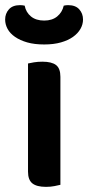

<svg xmlns="http://www.w3.org/2000/svg" viewBox="-41 -720 343 747"><path d="M194 -1Q186 1 171 4Q156 7 138 7Q102 7 85 -6.5Q68 -20 68 -52V-473Q76 -475 91 -477.5Q106 -480 124 -480Q160 -480 177 -467Q194 -454 194 -421ZM131 -640Q162 -640 181.5 -656Q201 -672 207 -698Q212 -699 215.5 -699.5Q219 -700 224 -700Q253 -700 267.5 -683.5Q282 -667 282 -644Q282 -625 272 -607.5Q262 -590 243 -576.5Q224 -563 196 -555Q168 -547 131 -547Q93 -547 65 -555Q37 -563 17.5 -576.5Q-2 -590 -11.5 -607.5Q-21 -625 -21 -644Q-21 -667 -6.5 -683.5Q8 -700 37 -700Q42 -700 46 -699.5Q50 -699 55 -698Q60 -672 79.5 -656Q99 -640 131 -640Z"/></svg>

Font: Baloo Thambi 2 SemiBold
Style: Regular
Weight: 600
Designer: Aadarsh Rajan and Ek Type
Foundry: Ek Type
Version: Version 1.640;hotconv 1.0.111;makeotfexe 2.5.65597; ttfautoh